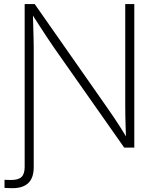

<svg xmlns="http://www.w3.org/2000/svg" viewBox="-20 -748 806 973"><path d="M2.9 204.1V163.1Q12.2 163.6 21.2 163.8Q30.3 164.1 36.1 164.1Q73.2 164.1 89.1 148.7Q105 133.3 105 98.1V-62.5H150.9V99.6Q150.9 152.8 123.8 179.2Q96.7 205.6 43.5 205.6Q34.2 205.6 22.7 205.1Q11.2 204.6 2.9 204.1ZM105 0V-727.5H155.8L522 -204.1Q538.6 -181.2 555.9 -154.8Q573.2 -128.4 591.8 -99.9Q610.4 -71.3 628.4 -41H619.1Q617.7 -71.8 616.7 -101.3Q615.7 -130.9 615.2 -158.4Q614.7 -186 614.7 -210.4V-727.5H660.6V0H609.4L254.4 -505.4Q235.8 -532.2 218 -559.3Q200.2 -586.4 180.2 -617.2Q160.2 -647.9 136.2 -685.5H146.5Q147.5 -650.4 148.4 -618.2Q149.4 -585.9 150.1 -557.6Q150.9 -529.3 150.9 -505.9V0Z"/></svg>

Font: Inter ExtraLight
Style: Regular
Weight: 250
Designer: Rasmus Andersson
Foundry: rsms
Version: Version 4.001;git-66647c0bb